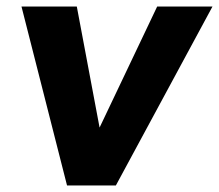

<svg xmlns="http://www.w3.org/2000/svg" viewBox="-20 -570 673 590"><path d="M633 -550 336 0H186L46 -550H216L286 -178L463 -550Z"/></svg>

Font: Oakes Grotesk Bold
Style: Italic
Weight: 700
Italic angle: -8°
Designer: Samuel Oakes
Foundry: Samuel Oakes
Version: Version 1.000;PS 001.000;hotconv 1.0.88;makeotf.lib2.5.64775